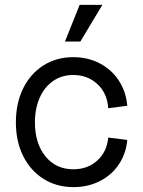

<svg xmlns="http://www.w3.org/2000/svg" viewBox="-20 -750 586 786"><path d="M45 -249Q45 -327 74.5 -387.5Q104 -448 157.5 -482Q211 -516 280 -516Q340 -516 388.5 -490.5Q437 -465 466.5 -420Q496 -375 501 -317L423 -307Q419 -368 379 -405.5Q339 -443 280 -443Q233 -443 197.5 -418.5Q162 -394 142.5 -350Q123 -306 123 -249Q123 -163 166 -110Q209 -57 280 -57Q339 -57 378.5 -93Q418 -129 423 -187L501 -177Q496 -121 466.5 -77Q437 -33 388.5 -8.5Q340 16 281 16Q212 16 158.5 -17.5Q105 -51 75 -111Q45 -171 45 -249ZM306 -730H399L309 -580H246Z"/></svg>

Font: Uncut Sans Variable
Style: Regular
Weight: 400
Designer: Kasper Nordkvist
Foundry: UNCUT.wtf
Version: Version 1.303;Glyphs 3.1.2 (3151)